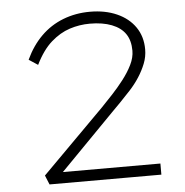

<svg xmlns="http://www.w3.org/2000/svg" viewBox="-51 -760 778 809"><g transform="rotate(-5 337.5 -355.0)"><path d="M126 0 110 -39 374 -304Q394 -325 419.5 -352Q445 -379 469 -410Q493 -441 508 -471.5Q523 -502 523 -531Q523 -574 504 -602Q485 -630 446.5 -645Q408 -660 354 -660Q310 -660 268.5 -646.5Q227 -633 189.5 -600Q152 -567 122 -506L84 -531Q111 -589 151.5 -629Q192 -669 245 -689.5Q298 -710 359 -710Q423 -710 472.5 -688Q522 -666 549.5 -626Q577 -586 577 -532Q577 -501 565.5 -472Q554 -443 536.5 -416Q519 -389 496.5 -364.5Q474 -340 453 -318.5Q432 -297 413 -278L164 -24L162 -47H599V0Z"/></g></svg>

Font: Lexend Giga ExtraLight
Style: Regular
Weight: 250
Version: Version 1.007